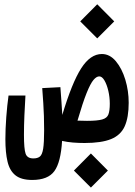

<svg xmlns="http://www.w3.org/2000/svg" viewBox="-20 -658 626 888"><path d="M371.1 3.4Q343.3 3.4 316.9 1.2Q290.5 -1 267.1 -6.3Q261.2 92.8 231.4 133.5Q201.7 174.3 128.9 174.3Q78.6 174.3 51.8 153.1Q24.9 131.8 14.9 89.8Q4.9 47.9 4.9 -14.2Q4.9 -60.5 9 -116.2Q13.2 -171.9 19.5 -216.3H97.7Q94.7 -170.4 92.8 -123Q90.8 -75.7 90.8 -34.7Q90.8 30.8 98.4 52.7Q106 74.7 134.3 74.7Q153.8 74.7 164.6 65.9Q175.3 57.1 179.7 29.5Q184.1 2 184.1 -55.2Q184.1 -92.3 183.1 -121.6Q182.1 -150.9 180.2 -181.2Q178.2 -211.4 175.3 -250.5L259.3 -254.9Q261.7 -218.8 264.2 -187.7Q266.6 -156.7 268.1 -126.5Q313 -275.9 355.5 -342Q397.9 -408.2 451.2 -408.2Q487.8 -408.2 515.9 -374.8Q543.9 -341.3 559.6 -289.6Q575.2 -237.8 575.2 -182.6Q575.2 -115.2 556.9 -74.2Q538.6 -33.2 494.1 -14.9Q449.7 3.4 371.1 3.4ZM338.4 -100.1Q359.4 -99.1 382.3 -99.1Q430.2 -99.1 452.6 -105.5Q475.1 -111.8 481.4 -128.9Q487.8 -146 487.8 -177.7Q487.8 -208.5 481 -237.8Q474.1 -267.1 463.1 -285.9Q452.1 -304.7 439 -304.7Q426.3 -304.7 412.4 -288.3Q398.4 -272 380.6 -227.8Q362.8 -183.6 338.4 -100.1ZM429.7 -480.5 351.1 -559.1 429.7 -638.2 508.3 -559.1ZM400.4 209.5 321.8 130.9 400.4 51.8 479 130.9Z"/></svg>

Font: Cascadia Code NF
Style: Regular
Weight: 400
Monospace: yes
Designer: Aaron Bell
Foundry: Saja Typeworks
Version: Version 2404.023; ttfautohint (v1.8.4)